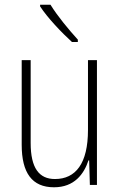

<svg xmlns="http://www.w3.org/2000/svg" viewBox="-20 -784 507 814"><path d="M194 -764H150V-757C181 -709 242 -645 285 -606H310V-616C271 -659 225 -714 194 -764ZM391 -529H353V-233C353 -91 301 -25 213 -25C146 -25 110 -71 110 -178V-529H72V-170C72 -51 116 10 209 10C295 10 336 -46 355 -104H358L361 0H391Z"/></svg>

Font: Noto Sans Georgian Condensed ExtraLight
Style: Regular
Weight: 200
Width: 3
Designer: Monotype Design Team, Akaki Razmadze
Foundry: Google LLC
Version: Version 2.005